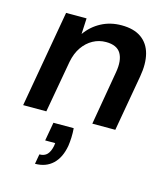

<svg xmlns="http://www.w3.org/2000/svg" viewBox="-115 -602 835 960"><g transform="rotate(15 302.0 -122.5)"><path d="M23 0 111 -501H217L213 -419Q244 -463 291 -488Q338 -513 396 -513Q460 -513 498.5 -485.5Q537 -458 550 -408Q563 -358 551 -290L500 0H381L429 -279Q440 -342 419.5 -377Q399 -412 342 -412Q306 -412 275 -395Q244 -378 222 -346.5Q200 -315 191 -269L143 0ZM156 268 165 217Q191 217 205 202Q219 187 225 157L227 142H175L192 46H297Q299 70 298 94Q297 118 294 138Q283 201 247.5 234.5Q212 268 156 268Z"/></g></svg>

Font: DM Sans 17pt SemiBold
Style: Italic
Weight: 600
Italic angle: -10°
Version: Version 4.004;gftools[0.9.30]